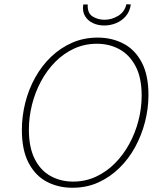

<svg xmlns="http://www.w3.org/2000/svg" viewBox="-20 -877 774 904"><path d="M321 7Q255 7 201 -21Q147 -49 115 -109.5Q83 -170 83 -265Q83 -330 99 -393.5Q115 -457 146 -512.5Q177 -568 221 -610Q265 -652 320 -676Q375 -700 440 -700Q507 -700 561.5 -671.5Q616 -643 647.5 -583Q679 -523 679 -430Q679 -367 663 -304Q647 -241 616.5 -185Q586 -129 542 -86Q498 -43 443 -18Q388 7 321 7ZM324 -22Q382 -22 431.5 -45Q481 -68 520.5 -107.5Q560 -147 588.5 -199Q617 -251 632 -309.5Q647 -368 647 -427Q647 -511 618.5 -565Q590 -619 542.5 -645Q495 -671 436 -671Q378 -671 328.5 -648Q279 -625 240 -585.5Q201 -546 173 -494Q145 -442 130.5 -383.5Q116 -325 116 -266Q116 -183 143.5 -128.5Q171 -74 218.5 -48Q266 -22 324 -22ZM471 -757Q442 -757 418 -768Q394 -779 380.5 -801Q367 -823 372 -856H393Q391 -815 416 -799.5Q441 -784 472 -784Q506 -784 536.5 -802.5Q567 -821 575 -857L596 -856Q591 -822 571.5 -800Q552 -778 525.5 -767.5Q499 -757 471 -757Z"/></svg>

Font: Bitter Thin ExtraLight
Style: Italic
Weight: 250
Italic angle: -9°
Version: Version 2.002